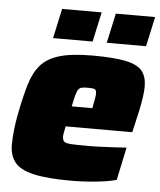

<svg xmlns="http://www.w3.org/2000/svg" viewBox="-51 -745 667 798"><g transform="rotate(5 282.0 -346.0)"><path d="M275 8Q175 8 118.5 -5Q62 -18 39.5 -46.5Q17 -75 17 -119Q17 -147 20.5 -180.5Q24 -214 32 -254Q46 -325 61 -375Q76 -425 103.5 -456.5Q131 -488 182 -503Q233 -518 319 -518Q409 -518 458.5 -507.5Q508 -497 527 -473Q546 -449 546 -408Q546 -389 542 -362Q538 -335 532 -307Q526 -279 520 -254L511 -215H233Q232 -208 229 -194Q226 -180 226 -174Q226 -158 232.5 -151.5Q239 -145 262.5 -143.5Q286 -142 337 -142Q354 -142 379.5 -143Q405 -144 434.5 -145.5Q464 -147 493 -149L464 -12Q444 -6 413 -1.5Q382 3 346 5.5Q310 8 275 8ZM251 -300H337L340 -316Q343 -333 345 -343.5Q347 -354 347 -362Q347 -372 343.5 -376.5Q340 -381 332 -382Q324 -383 311 -383Q295 -383 286 -381Q277 -379 271.5 -371.5Q266 -364 261.5 -347Q257 -330 251 -300ZM373 -576 400 -700H564L537 -576ZM149 -576 176 -700H341L314 -576Z"/></g></svg>

Font: Saira Thin Black
Style: Italic
Weight: 900
Italic angle: -12°
Version: Version 1.101